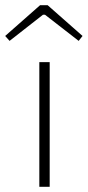

<svg xmlns="http://www.w3.org/2000/svg" viewBox="-58 -722 339 742"><path d="M126 -702H97L-38 -583L-21 -564L108 -665H116L246 -564L261 -583ZM134 -482H94V0H134Z"/></svg>

Font: Exo 2 Extra Light
Style: Regular
Weight: 250
Designer: Natanael Gama
Version: Version 1.001;PS 001.001;hotconv 1.0.88;makeotf.lib2.5.64775